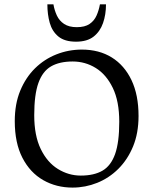

<svg xmlns="http://www.w3.org/2000/svg" viewBox="-20 -852 706 884"><path d="M313.9 11.7Q239.1 11.7 178.9 -22.7Q118.6 -57.1 83.3 -125.3Q48 -193.6 48 -294.4Q48 -373.4 73.1 -434.3Q98.3 -495.2 141.2 -537.5Q184.2 -579.7 239.9 -601.7Q295.5 -623.7 356.7 -623.7Q436.2 -623.7 494.5 -587.6Q552.8 -551.4 585.4 -483.2Q617.9 -414.9 617.9 -318Q617.9 -239.1 592.8 -178.1Q567.7 -117.2 524.9 -74.6Q482.1 -32.1 427.5 -10.2Q373 11.7 313.9 11.7ZM351.9 -43.6Q413.1 -43.6 452 -66.3Q490.8 -88.9 510 -143Q529.1 -197.1 529.1 -291.1Q529.1 -386.1 499.2 -447.5Q469.4 -509 420.8 -539Q372.3 -568.9 314.6 -568.9Q254 -568.9 214.9 -546.3Q175.9 -523.6 156.8 -469.9Q137.6 -416.2 137.6 -321.6Q137.6 -227.7 167.5 -166.1Q197.3 -104.4 246.6 -74Q295.8 -43.6 351.9 -43.6ZM330.1 -660.1Q277.8 -660.1 248.9 -683.8Q220.1 -707.6 209.1 -746.6Q198.1 -785.6 198.1 -832H226Q230.7 -804.6 241.8 -780.6Q252.8 -756.7 275.1 -741.8Q297.5 -726.9 333.5 -726.9Q370.7 -726.9 392.3 -741.6Q413.9 -756.3 424.6 -780.6Q435.3 -804.9 440.1 -832H468Q468 -784.8 454.4 -745.9Q440.8 -706.9 411 -683.5Q381.2 -660.1 330.1 -660.1Z"/></svg>

Font: Ancizar Serif Light
Style: Regular
Weight: 300
Designer: Cesar Puertas, Viviana Monsalve, Julian Moncada, Julian Prieto, Jose Castro, Felipe Aragon, Mariel Hernandez, Sara Alarc
Version: Version 8.100